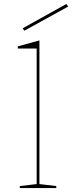

<svg xmlns="http://www.w3.org/2000/svg" viewBox="-20 -949 364 969"><path d="M179 -20 264 -10V0H80V-10L165 -20V-704H70V-715L179 -745ZM103 -794 94 -806 315 -929 324 -916Z"/></svg>

Font: Kalnia SemiExpanded Thin
Style: Regular
Weight: 250
Width: 6
Designer: Frida Medrano
Foundry: Frida Medrano
Version: Version 1.105